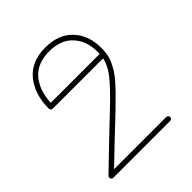

<svg xmlns="http://www.w3.org/2000/svg" viewBox="-206 -892 1049 1049"><g transform="rotate(-45 318.5 -368.0)"><path d="M55.2 5.4C57.6 11.7 62.5 14.6 68.8 15.1H507.8C529.3 15.1 528.3 -15.1 507.8 -15.1H105L227.5 -132.3L331.1 -230L408.7 -306.6C435.5 -334.5 456.1 -357.4 469.7 -376C483.4 -394.5 495.1 -414.1 504.9 -435.1C515.1 -456.1 521 -477.5 522.9 -499V-500C524.4 -511.2 524.9 -522.5 524.9 -533.2C524.9 -598.1 505.9 -650.9 467.8 -690.9C430.2 -731 377.4 -751 310.1 -751C236.8 -751 181.2 -727.5 143.6 -680.7C106 -634.3 86.9 -574.2 86.9 -501C86.9 -493.2 92.8 -485.8 102.1 -485.8H491.2C486.3 -463.9 477.5 -442.4 464.4 -420.9C451.2 -399.9 431.2 -375 404.3 -346.2C377.4 -317.4 349.6 -290 321.8 -263.7L202.6 -150.4L58.1 -11.2C55.2 -7.8 53.7 -4.4 53.7 -1C53.7 1 54.2 2.9 55.2 5.4ZM117.2 -516.1C119.6 -577.1 137.2 -627 168.9 -664.6C201.2 -702.1 248 -721.2 310.1 -721.2C369.1 -721.2 415 -703.6 446.8 -668.9C479 -634.3 495.1 -589.4 495.1 -533.2V-516.1Z"/></g></svg>

Font: Nemoy
Style: Light
Weight: 300
Designer: BSozoo
Foundry: BSozoo
Version: Version 001.000